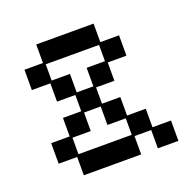

<svg xmlns="http://www.w3.org/2000/svg" viewBox="-115 -753 907 887"><g transform="rotate(-20 338.5 -309.5)"><path d="M151 12V-78H60V-179H151V-270H241V-350H151V-440H60V-540H151V-631H433V-540H525V-440H433V-350H343V-270H433V-179H525V-88H616V12H515V-78H433V12ZM161 -88H423V-169H333V-260H251V-169H161ZM251 -359H333V-450H423V-530H161V-450H251Z"/></g></svg>

Font: Pixelify Sans
Style: Regular
Weight: 400
Designer: Stefie Justprince
Foundry: Typecalism Foundryline
Version: Version 1.000;February 13, 2025;FontCreator 15.0.0.3015 64-b